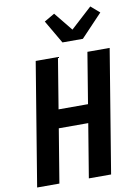

<svg xmlns="http://www.w3.org/2000/svg" viewBox="-105 -1063 810 1130"><g transform="rotate(-10 300.0 -497.5)"><path d="M23 0 144 -735H277L227 -431H403L453 -735H586L465 0H332L385 -321H209L156 0ZM318 -815 237 -954 299 -990 389 -879 516 -995 568 -950 440 -815Z"/></g></svg>

Font: Iosevka Aile Extrabold
Style: Italic
Weight: 800
Italic angle: -9°
Designer: Belleve Invis
Foundry: Belleve Invis
Version: Version 31.1.0; ttfautohint (v1.8.4)